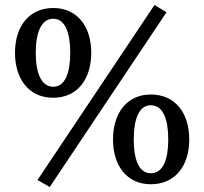

<svg xmlns="http://www.w3.org/2000/svg" viewBox="-20 -735 817 768"><path d="M193 -388C145 -388 123 -443 123 -524C123 -605 145 -660 193 -660C240 -660 261 -605 261 -524C261 -443 240 -388 193 -388ZM40 -524C40 -418 96 -344 193 -344C289 -344 345 -418 345 -524C345 -629 289 -703 193 -703C96 -703 40 -629 40 -524ZM130 -15 179 13 646 -686 598 -715ZM432 -177C432 -72 488 2 583 2C681 2 737 -72 737 -177C737 -283 681 -357 583 -357C488 -357 432 -283 432 -177ZM515 -177C515 -259 536 -314 583 -314C632 -314 653 -259 653 -177C653 -96 632 -42 583 -42C536 -42 515 -96 515 -177Z"/></svg>

Font: LT Superior Serif Semibold
Style: Regular
Weight: 600
Designer: Daniel Lyons
Foundry: LyonsType
Version: Version 2.120;FEAKit 1.0